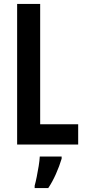

<svg xmlns="http://www.w3.org/2000/svg" viewBox="-20 -734 433 975"><path d="M67 0V-714H184V-103H377V0ZM293 72Q282 109 264 149.5Q246 190 225 221H156V209Q161 191 166.5 164Q172 137 176.5 109Q181 81 182 61H293Z"/></svg>

Font: Noto Sans Thai ExtCond SemBd
Style: Regular
Weight: 600
Width: 2
Designer: Monotype Design Team
Foundry: Monotype Imaging Inc.
Version: Version 2.002; ttfautohint (v1.8.4.7-5d5b)